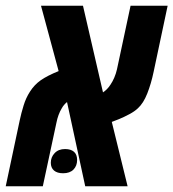

<svg xmlns="http://www.w3.org/2000/svg" viewBox="-42 -650 605 670"><path d="M-22 0 26.9 -230.5Q32.2 -255.4 40.3 -281.7Q48.3 -308.1 62.5 -330.1Q77.6 -354 100.1 -369.9Q122.6 -385.7 162.6 -401.9L101.1 -629.9H247.6L317.4 -327.6Q324.2 -332 331.1 -338.9Q337.9 -345.7 343.8 -355Q351.1 -365.7 356.9 -379.4Q362.8 -393.1 366.2 -408.2L413.6 -629.9H543L494.1 -399.4Q485.4 -357.9 471.9 -323.7Q458.5 -289.6 439 -272Q427.7 -261.2 409.4 -251.5Q391.1 -241.7 373.5 -234.4Q356 -227.1 348.1 -224.6L403.3 0H255.4L191.9 -293.9Q186.5 -289.6 181.6 -283.9Q176.8 -278.3 172.9 -271Q167 -261.2 162.4 -248.8Q157.7 -236.3 154.8 -221.2L107.4 0ZM178.2 -45.4Q157.7 -45.4 146.5 -54.9Q135.3 -64.5 135.3 -82Q135.3 -101.6 148.7 -115.7Q162.1 -129.9 185.1 -129.9Q205.1 -129.9 216.1 -120.4Q227.1 -110.8 227.1 -91.8Q227.1 -71.3 214.4 -58.3Q201.7 -45.4 178.2 -45.4Z"/></svg>

Font: Open Sans Condensed
Style: Italic
Weight: 400
Width: 3
Italic angle: -12°
Designer: Monotype Design Team
Foundry: Monotype Imaging Inc.
Version: Version 3.000